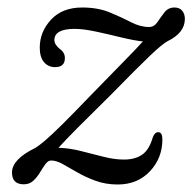

<svg xmlns="http://www.w3.org/2000/svg" viewBox="-20 -483 513 512"><path d="M413 -111Q413 -61.5 379.8 -26.2Q346.5 9 294 9Q262 9 235.2 -0.8Q208.5 -10.5 186.8 -23Q165 -35.5 147.8 -45.2Q130.5 -55 116.5 -55Q108 -55 101 -45.2Q94 -35.5 86.5 -23Q79 -10.5 68.8 -1Q58.5 8.5 43.5 8.5Q12 8.5 12 -23Q12 -58 73 -88Q83.5 -94 100.2 -108.2Q117 -122.5 147 -152.2Q177 -182 227 -234Q279.5 -288 312.2 -321.2Q345 -354.5 361 -372.5Q337.5 -375 303.5 -383.2Q269.5 -391.5 235.8 -398.8Q202 -406 179 -406Q125 -406 125 -376Q125 -364 140 -352Q153 -343 153 -328Q153 -304 127 -304Q108.5 -304 97.2 -317.5Q86 -331 86 -356Q86 -398 116 -430.5Q146 -463 199 -463Q241 -463 272.5 -450Q304 -437 329 -424Q354 -411 377.5 -411Q391 -411 399.8 -424Q408.5 -437 418.5 -450Q428.5 -463 445.5 -463Q458.5 -463 465.8 -454.5Q473 -446 473 -432Q472.5 -395.5 427.5 -373.5Q413.5 -366.5 379.5 -334Q345.5 -301.5 273.5 -228Q216 -171.5 185.8 -141Q155.5 -110.5 136 -89Q165.5 -88 196 -80.2Q226.5 -72.5 255.8 -65Q285 -57.5 310.5 -57.5Q340 -57.5 359 -70.5Q378 -83.5 387.5 -117Q392.5 -130.5 402 -130.5Q413 -130.5 413 -111Z"/></svg>

Font: Fraunces 9pt Soft Light
Style: Italic
Weight: 300
Italic angle: -16°
Version: Version 1.000;[0bf87f6ff]